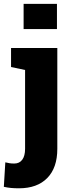

<svg xmlns="http://www.w3.org/2000/svg" viewBox="-34 -782 370 1015"><path d="M267.1 -761.7V-628.4H90.8V-761.7ZM66.4 213.4Q43.5 213.4 24.9 211.7Q6.3 210 -13.7 205.6L-5.9 76.2Q6.8 79.1 16.4 80.8Q25.9 82.5 41.5 82.5Q68.8 82.5 83.7 62.3Q98.6 42 98.6 4.9V-412.1L24.4 -427.7V-528.3H269V4.9Q269 105 215.8 159.2Q162.6 213.4 66.4 213.4Z"/></svg>

Font: Battambang Black
Style: Regular
Weight: 900
Designer: Danh Hong
Version: Version 8.002; ttfautohint (v1.8.3)